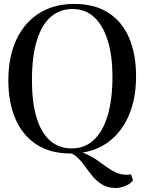

<svg xmlns="http://www.w3.org/2000/svg" viewBox="-20 -772 736 980"><path d="M573.5 187.5Q531.5 187.5 503 170.8Q474.5 154 453.5 128.8Q432.5 103.5 413.8 76.8Q395 50 372.5 29.2Q350 8.5 318 2L343.5 -3Q383.5 -1 414.8 12Q446 25 472 43Q498 61 522 78.8Q546 96.5 571.5 108.2Q597 120 627 120Q634.5 120 639.5 119.2Q644.5 118.5 648.5 117.5L659 148.5Q643.5 168.5 617.8 178Q592 187.5 573.5 187.5ZM342 11.5Q235 11.5 164 -36Q93 -83.5 57.8 -167.5Q22.5 -251.5 22.5 -361.5Q22.5 -453 46.2 -525.2Q70 -597.5 114.2 -648.2Q158.5 -699 220.2 -725.5Q282 -752 358 -752Q464 -752 534.2 -706.2Q604.5 -660.5 639.5 -577.5Q674.5 -494.5 674.5 -383Q674.5 -291.5 650.8 -218.5Q627 -145.5 583.2 -94Q539.5 -42.5 478.2 -15.5Q417 11.5 342 11.5ZM347 -14.5Q410.5 -14.5 456.8 -55.8Q503 -97 528.5 -179Q554 -261 554 -383Q554 -483 531.2 -560.5Q508.5 -638 463.2 -682Q418 -726 349.5 -726Q286 -726 239.5 -686Q193 -646 168 -565Q143 -484 143 -361.5Q143 -254.5 165.2 -176.5Q187.5 -98.5 233 -56.5Q278.5 -14.5 347 -14.5Z"/></svg>

Font: Merriweather 144pt
Style: Regular
Weight: 400
Version: Version 2.100